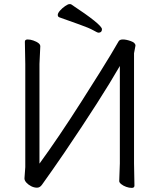

<svg xmlns="http://www.w3.org/2000/svg" viewBox="-20 -900 778 934"><path d="M560 -19 563 -105V-579Q472 -421 293 -157Q237 -75 184 -1Q174 13 160 13Q146 13 132 6Q118 -1 108.5 -11.5Q99 -22 99 -32L103 -87V-588L101 -697Q101 -708 114.5 -708Q128 -708 142 -703Q176 -691 176 -675L172 -589V-104Q266 -233 375.5 -405Q485 -577 518.5 -633.5Q552 -690 557 -699Q562 -708 578 -708Q594 -708 616.5 -700Q639 -692 639 -678L632 -641V-106L634 3Q634 14 621 14Q608 14 594 9Q580 4 570 -4Q560 -12 560 -19ZM476 -758Q476 -741 459 -741Q454 -741 434 -752.5Q414 -764 366 -781Q318 -798 268 -816Q261 -819 261 -827.5Q261 -836 272 -848.5Q283 -861 297 -870.5Q311 -880 317.5 -880Q324 -880 326 -879Q476 -780 476 -758Z"/></svg>

Font: Moon Stars Kai T
Style: Regular
Weight: 400
Designer: GuiWonder
Version: Version 1.101